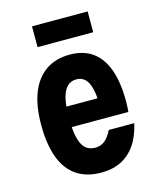

<svg xmlns="http://www.w3.org/2000/svg" viewBox="-124 -920 849 1026"><g transform="rotate(-15 300.0 -406.5)"><path d="M182 -370H452L393 -314Q393 -409 372.5 -453Q352 -497 307 -497Q260 -497 238 -450.5Q216 -404 216 -311Q216 -211 238 -164.5Q260 -118 312 -118Q342 -118 364 -135.5Q386 -153 405 -191H546Q531 -122 498.5 -75Q466 -28 419 -4.5Q372 19 309 19Q228 19 173 -18Q118 -55 90.5 -128.5Q63 -202 63 -311Q63 -415 91.5 -487Q120 -559 174.5 -596.5Q229 -634 307 -634Q382 -634 432.5 -598Q483 -562 508.5 -491Q534 -420 534 -314Q534 -295 533 -283Q532 -271 531 -257H182ZM152 -717V-832H460V-717Z"/></g></svg>

Font: Martian Mono Condensed
Style: Bold
Weight: 700
Width: 3
Designer: Roman Shamin
Foundry: Evil Martians
Version: Version 1.000